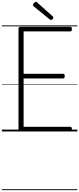

<svg xmlns="http://www.w3.org/2000/svg" viewBox="-20 -1414 852 2065"><path d="M206 0Q192 0 185.5 -5.5Q179 -11 179 -23V-1107Q179 -1117 186 -1121.5Q193 -1126 207 -1126H736Q745 -1126 749 -1120.5Q753 -1115 753 -1101Q753 -1087 749 -1081.5Q745 -1076 736 -1076H234V-620H659Q668 -620 672 -614.5Q676 -609 676 -595Q676 -581 672 -575.5Q668 -570 659 -570H234V-50H736Q745 -50 749 -44.5Q753 -39 753 -25Q753 -11 749 -5.5Q745 0 736 0ZM528 -1199Q525 -1199 522 -1201Q519 -1203 514 -1206L342 -1346Q337 -1350 336 -1353Q335 -1356 335 -1361Q335 -1368 340 -1375.5Q345 -1383 352.5 -1388.5Q360 -1394 367 -1394Q372 -1394 375 -1391.5Q378 -1389 382 -1385L548 -1237Q552 -1233 553 -1229.5Q554 -1226 554 -1224Q554 -1217 545 -1208Q536 -1199 528 -1199ZM0 621H812V631H0ZM0 -20H812V0H0ZM0 -505H812V-500H0ZM0 -1141H812V-1131H0Z"/></svg>

Font: Playwrite BR Guides
Style: Regular
Weight: 400
Designer: Veronika Burian, José Scaglione
Foundry: TypeTogether
Version: Version 1.003